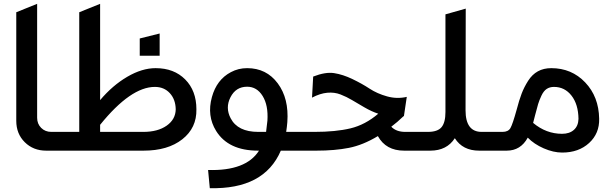

<svg xmlns="http://www.w3.org/2000/svg" viewBox="-20 -787 3180 1003"><path d="M65 -723 174 -767V-172Q174 -140 195 -119Q216 -98 248 -98H337V0H221Q154 0 109.5 -44Q65 -88 65 -156Z M729 -98Q804 -98 850.5 -130.5Q897 -163 898 -216Q897 -268 867 -300.5Q837 -333 789 -333Q663 -333 503 -135V-98ZM264 0V-98H394V-723L503 -767V-264Q568 -341 645 -386Q722 -431 793 -431Q889 -431 947.5 -372Q1006 -313 1006 -216Q1008 -119 932.5 -59.5Q857 0 730 0ZM710 -496V-586L814 -612V-496Z M1067 101Q1265 107 1333 0H1328Q1173 0 1109 -103Q1060 -182 1087 -280Q1112 -371 1186 -410Q1225 -431 1271 -431Q1372 -431 1431 -351.5Q1490 -272 1481 -149Q1479 -124 1475 -98H1582V0H1447Q1360 203 1076 196ZM1271 -334Q1212 -334 1184 -279Q1156 -224 1185 -169Q1222 -98 1329 -98H1370Q1373 -120 1377 -157Q1382 -237 1352 -285.5Q1322 -334 1271 -334Z M1616 -387Q1680 -412 1725.5 -405Q1771 -398 1821 -374Q1871 -350 1910.5 -324Q1950 -298 2002 -283.5Q2054 -269 2105 -281L2090 -180H2088Q2056 -149 2024 -125Q2050 -98 2097 -98H2185V0H2091Q1996 0 1954 -76Q1876 -29 1802.5 -14.5Q1729 0 1633 0H1516V-98H1622Q1734 -98 1811 -116.5Q1888 -135 1956 -193Q1922 -204 1884 -226Q1846 -248 1818.5 -264.5Q1791 -281 1759 -293.5Q1727 -306 1689.5 -302.5Q1652 -299 1610 -277Z M2412 -211Q2412 -98 2496 -98H2591V0H2483Q2397 0 2356 -65Q2314 0 2228 0H2119V-98H2215Q2266 -98 2286.5 -122.5Q2307 -147 2307 -202V-712L2413 -742Z M2916 -88Q2955 -88 2978 -108.5Q3001 -129 3002 -166Q3001 -242 2965.5 -287.5Q2930 -333 2874 -333Q2852 -333 2836 -322.5Q2820 -312 2808.5 -287.5Q2797 -263 2791 -243Q2785 -223 2775 -184Q2769 -158 2765 -145Q2833 -88 2916 -88ZM2528 0V-98H2605Q2635 -98 2646.5 -118Q2658 -138 2679 -214Q2692 -264 2705 -298Q2718 -332 2739 -365Q2760 -398 2790 -414.5Q2820 -431 2860 -431Q2966 -431 3037 -356.5Q3108 -282 3110 -167Q3112 -90 3057.5 -40Q3003 10 2917 10Q2871 10 2820.5 -12Q2770 -34 2737 -68Q2700 0 2627 0Z"/></svg>

Font: LT Superior Semi-bold
Style: Regular
Weight: 600
Designer: Daniel Lyons
Foundry: LyonsType
Version: Version 1.0